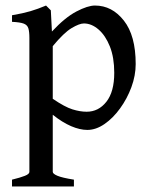

<svg xmlns="http://www.w3.org/2000/svg" viewBox="-20 -451 538 686"><path d="M292 13.2Q265.6 13.2 234.1 -0.2Q202.6 -13.7 168.5 -41V163.1Q168.5 169.9 185.1 177Q201.7 184.1 244.1 190.9V215.3H22.9V190.9Q52.7 183.6 68.8 177.2Q85 170.9 85 163.1V-315.4Q85 -337.9 81.3 -349.9Q77.6 -361.8 64.7 -366.7Q51.8 -371.6 22.9 -373V-396.5Q62.5 -403.3 88.9 -411.1Q115.2 -418.9 144.5 -431.2L161.6 -414.1L165.5 -338.4Q212.4 -388.7 252.9 -409.9Q293.5 -431.2 319.3 -431.2Q380.4 -431.2 422.6 -377.4Q464.8 -323.7 464.8 -222.2Q464.8 -181.2 449.5 -139.6Q434.1 -98.1 408.9 -63.5Q383.8 -28.8 353.3 -7.8Q322.8 13.2 292 13.2ZM279.8 -367.2Q263.7 -367.2 235.8 -350.6Q208 -334 168.5 -286.1V-98.1Q211.4 -68.8 238.8 -60.3Q266.1 -51.8 289.6 -51.8Q332 -51.8 360.1 -87.4Q388.2 -123 388.2 -190.9Q388.2 -245.6 372.6 -284.9Q356.9 -324.2 332 -345.7Q307.1 -367.2 279.8 -367.2Z"/></svg>

Font: Dai Banna SIL
Style: Regular
Weight: 400
Designer: Victor Gaultney
Foundry: SIL International
Version: Version 4.000